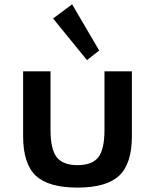

<svg xmlns="http://www.w3.org/2000/svg" viewBox="-20 -836 704 872"><path d="M332 16Q463.5 16 521.2 -38.2Q579 -92.5 579 -217.5V-512H454.5V-245.5Q454.5 -158.5 426.8 -122.2Q399 -86 332 -86Q265.5 -86 237.5 -122.2Q209.5 -158.5 209.5 -245.5V-512H85V-217.5Q85 -92.5 142.5 -38.2Q200 16 332 16ZM375 -563 430.5 -606.5 307.5 -816.5 221 -752Z"/></svg>

Font: Spartan SemiBold
Style: Regular
Weight: 600
Designer: Matt Bailey, Mirko Velimirovic
Foundry: Matt Bailey
Version: Version 1.003; ttfautohint (v1.8.3)